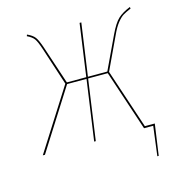

<svg xmlns="http://www.w3.org/2000/svg" viewBox="-100 -617 784 839"><g transform="rotate(-15 292.0 -197.5)"><path d="M400.9 -277.3 490.7 -7.8H535.6L515.6 133.3H509.3L526.4 0H484.9L394 -273.4H305.2L266.6 0H259.3L297.9 -273.4H210L36.6 0H26.9L203.1 -277.3L147.5 -447.3Q135.3 -484.4 126 -497.3Q116.7 -510.3 94.2 -521L96.7 -527.8Q120.6 -517.1 131.1 -503.2Q141.6 -489.3 153.8 -452.6L210.9 -280.8H298.8L332 -517.6H339.8L306.2 -280.8H394L464.4 -429.7Q486.3 -476.1 506.1 -494.6Q525.9 -513.2 562 -527.8L563.5 -520.5Q539.6 -510.3 527.3 -502.7Q515.1 -495.1 500.2 -476.6Q485.4 -458 470.7 -425.8Z"/></g></svg>

Font: Fira Sans Compressed Eight
Style: Italic
Weight: 100
Width: 3
Italic angle: -8°
Designer: Carrois Corporate & Edenspiekermann AG
Foundry: Carrois Corporate GbR & Edenspiekermann AG
Version: Version 4.203;PS 004.203;hotconv 1.0.88;makeotf.lib2.5.64775